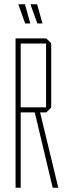

<svg xmlns="http://www.w3.org/2000/svg" viewBox="-20 -880 316 900"><path d="M53 0V-700H197L220 -677V-376L197 -353H168L253 -1V0H227L143 -353H77V0ZM77 -676V-377H196V-676ZM98 -770 66 -859V-860H97L122 -770ZM155 -770 123 -859V-860H154L179 -770Z"/></svg>

Font: Foldit Thin Thin
Style: Regular
Weight: 250
Version: Version 1.003